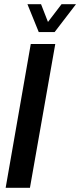

<svg xmlns="http://www.w3.org/2000/svg" viewBox="-20 -897 383 917"><path d="M7 0 127 -687H244L123 0ZM343 -877 241 -744H165L111 -877H176L224 -754H180L274 -877Z"/></svg>

Font: Archivo ExtraCondensed SemiBold
Style: Italic
Weight: 600
Width: 2
Italic angle: -10°
Designer: Hector Gatti
Foundry: Omnibus-Type
Version: Version 2.001